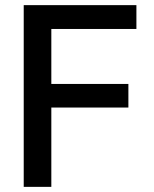

<svg xmlns="http://www.w3.org/2000/svg" viewBox="-20 -727 599 747"><path d="M72.3 -707H510.7V-614.3H179.7V-400.4H479.5V-308.6H179.7V0H72.3Z"/></svg>

Font: Pretendard JP Medium
Style: Regular
Weight: 500
Designer: Base glyphs from Inter by Rasmus Andersson; Hangeul glyphs from Noto Sans CJK(Source Han Sans) by Jang Soo-young and Kan
Foundry: Kil Hyung-jin
Version: Version 1.309